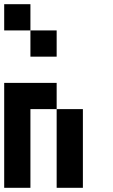

<svg xmlns="http://www.w3.org/2000/svg" viewBox="-20 -895 540 915"><path d="M0 -750V-875H125V-750ZM125 -625V-750H250V-625ZM125 0H0V-500H250V-375H125ZM375 0H250V-375H375Z"/></svg>

Font: Tiny5
Style: Regular
Weight: 400
Designer: Stefan Schmidt
Foundry: Made with Bits'n'Picas by Kreative Software
Version: Version 1.002; ttfautohint (v1.8.4.7-5d5b)